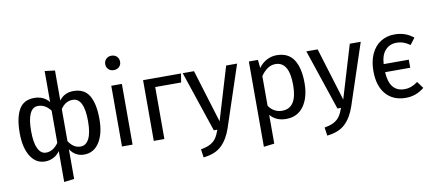

<svg xmlns="http://www.w3.org/2000/svg" viewBox="-82 -1104 3716 1641"><g transform="rotate(-10 1775.5 -283.5)"><path d="M749 -264Q749 -138 701 -63Q653 12 568 12Q493 12 447 -55V202L359 213V-55Q337 -23 303 -5.5Q269 12 230 12Q150 12 103.5 -63Q57 -138 57 -264Q57 -396 97.5 -467.5Q138 -539 231 -539Q312 -539 359 -481V-750L447 -739V-479Q493 -539 570 -539Q666 -539 707.5 -468Q749 -397 749 -264ZM359 -127V-406Q314 -466 250 -466Q204 -466 180 -415.5Q156 -365 156 -264Q156 -163 181 -112Q206 -61 251 -61Q283 -61 310.5 -78.5Q338 -96 359 -127ZM650 -264Q650 -466 551 -466Q488 -466 447 -404V-126Q468 -94 493 -77.5Q518 -61 551 -61Q598 -61 624 -112Q650 -163 650 -264Z M990 0H898V-527H990ZM1008 -717Q1008 -690 990 -672.5Q972 -655 943 -655Q915 -655 897 -672.5Q879 -690 879 -717Q879 -744 897 -762Q915 -780 943 -780Q972 -780 990 -762Q1008 -744 1008 -717Z M1174 0V-527H1503L1491 -451H1266V0Z M1814 3Q1783 95 1727.5 148.5Q1672 202 1569 213L1559 141Q1611 132 1642 115Q1673 98 1691.5 71.5Q1710 45 1726 0H1695L1518 -527H1616L1757 -67L1895 -527H1990Z M2529 -264Q2529 -140 2475 -64Q2421 12 2322 12Q2234 12 2184 -48V202L2092 213V-527H2171L2178 -456Q2207 -496 2248 -517.5Q2289 -539 2334 -539Q2435 -539 2482 -467Q2529 -395 2529 -264ZM2430 -264Q2430 -466 2311 -466Q2272 -466 2240 -443Q2208 -420 2184 -384V-127Q2204 -96 2234 -79.5Q2264 -63 2300 -63Q2430 -63 2430 -264Z M2887 3Q2856 95 2800.5 148.5Q2745 202 2642 213L2632 141Q2684 132 2715 115Q2746 98 2764.5 71.5Q2783 45 2799 0H2768L2591 -527H2689L2830 -67L2968 -527H3063Z M3478 -105 3521 -46Q3450 12 3361 12Q3251 12 3188.5 -60Q3126 -132 3126 -261Q3126 -345 3154.5 -408Q3183 -471 3235.5 -505Q3288 -539 3358 -539Q3453 -539 3521 -482L3478 -426Q3446 -448 3419.5 -457Q3393 -466 3363 -466Q3302 -466 3264.5 -424.5Q3227 -383 3223 -305H3441V-235H3223Q3232 -63 3363 -63Q3392 -63 3419 -72.5Q3446 -82 3478 -105Z"/></g></svg>

Font: Fira GO
Style: Regular
Weight: 400
Designer: Carrois Corporate
Foundry: Carrois Corporate GbR
Version: Version 0.300